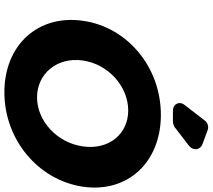

<svg xmlns="http://www.w3.org/2000/svg" viewBox="-67 -895 970 876"><g transform="rotate(90 418.0 -457.0)"><path d="M637 -896 572 -920C559 -925 540 -919 532 -909L458 -813C440 -790 455 -761 484 -761H538C542 -761 556 -766 559 -768L646 -835C669 -854 665 -886 637 -896ZM504 -706C288 -706 104 -555 75 -351C45 -146 185 8 401 8C618 8 802 -147 832 -351C861 -554 721 -706 504 -706ZM484 -557C592 -557 665 -468 648 -350C631 -232 532 -141 424 -141C317 -141 239 -232 256 -350C273 -468 376 -557 484 -557Z"/></g></svg>

Font: Trueno
Style: RoundBdIt
Weight: 700
Designer: Julieta Ulanovsky, Jasper
Foundry: Julieta Ulanovsky, Cannot Into Space Fonts
Version: Version 3.001